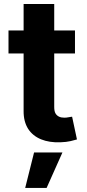

<svg xmlns="http://www.w3.org/2000/svg" viewBox="-20 -696 428 949"><path d="M22 -545.4H350.6V-431.6H22ZM96.7 -147.9V-676.3H248V-167.5Q248 -146 254.4 -135.3Q260.7 -124.5 272.5 -119.1Q282.7 -114.3 298.8 -114.3Q308.1 -114.3 320.3 -116.7Q324.2 -117.2 329.3 -118.2Q334.5 -119.1 336.4 -119.1L360.4 -6.8Q356 -5.4 328.6 1.5Q308.1 6.3 278.3 7.3Q224.1 9.3 183.1 -7.3Q141.6 -24.4 119.1 -59.1Q96.2 -95.2 96.7 -147.9ZM210.4 232.9H104.5L148.4 57.6H288.6Z"/></svg>

Font: My Font
Style: Bold
Weight: 500
Designer: Rasmus Andersson
Foundry: rsms
Version: Version 0.001